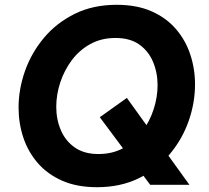

<svg xmlns="http://www.w3.org/2000/svg" viewBox="-20 -770 871 800"><path d="M605.8 0 395.8 -281.6 508.6 -362 769.2 0ZM384.2 10Q300.4 10 239 -17.1Q177.6 -44.2 137.2 -90.9Q96.8 -137.6 77.1 -197.1Q57.4 -256.6 57.4 -321.8Q57.4 -398.6 84.2 -474.4Q111 -550.2 163.2 -612.5Q215.4 -674.8 291.5 -712.4Q367.6 -750 466.2 -750Q550 -750 611.4 -722.9Q672.8 -695.8 713 -649.1Q753.2 -602.4 772.9 -542.7Q792.6 -483 792.6 -418.2Q792.6 -341.4 766 -265.6Q739.4 -189.8 687.2 -127.5Q635 -65.2 558.9 -27.6Q482.8 10 384.2 10ZM390.2 -128.2Q449.2 -128.2 495 -153.6Q540.8 -179 572.2 -221.3Q603.6 -263.6 620.1 -314.4Q636.6 -365.2 636.6 -415Q636.6 -467.2 617.7 -512.2Q598.8 -557.2 560.3 -584.5Q521.8 -611.8 460.8 -611.8Q402.2 -611.8 356.2 -586.4Q310.2 -561 278.8 -518.7Q247.4 -476.4 230.9 -425.9Q214.4 -375.4 214.4 -325Q214.4 -272.8 233.3 -228.1Q252.2 -183.4 291.2 -155.8Q330.2 -128.2 390.2 -128.2Z"/></svg>

Font: Be Vietnam Pro Variable Thin
Style: Italic
Weight: 100
Italic angle: -12°
Designer: Lam Bao, Tony Le, Vietanh Nguyen
Foundry: Yellow Type Foundry
Version: Version 1.002